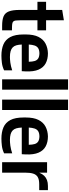

<svg xmlns="http://www.w3.org/2000/svg" viewBox="844 -1814 980 2708"><g transform="rotate(90 1334.0 -460.0)"><path d="M343 0Q261 0 212 -20Q163 -40 141.5 -94Q120 -148 120 -248V-449H266V-257Q266 -216 269 -192.5Q272 -169 283 -157.5Q294 -146 317.5 -142.5Q341 -139 382 -139H408V0ZM5 -498V-620H408V-498ZM120 -310V-847L266 -871V-310Z M764 10Q673 10 606 -18.5Q539 -47 502.5 -115.5Q466 -184 466 -304V-332Q466 -445 500.5 -513Q535 -581 595.5 -612.5Q656 -644 732 -646Q814 -646 873 -614.5Q932 -583 962 -514Q992 -445 987 -332L984 -277H608Q610 -232 619 -200.5Q628 -169 648.5 -149Q669 -129 702.5 -119.5Q736 -110 785 -110Q817 -110 864 -116Q911 -122 972 -142V-28Q920 -3 865.5 3.5Q811 10 764 10ZM608 -376H851Q850 -426 840.5 -458.5Q831 -491 805.5 -508Q780 -525 732 -526Q685 -525 659 -508Q633 -491 622 -458Q611 -425 608 -376Z M1099 0V-930H1245V0Z M1385 0V-930H1531V0Z M1935 10Q1844 10 1777 -18.5Q1710 -47 1673.5 -115.5Q1637 -184 1637 -304V-332Q1637 -445 1671.5 -513Q1706 -581 1766.5 -612.5Q1827 -644 1903 -646Q1985 -646 2044 -614.5Q2103 -583 2133 -514Q2163 -445 2158 -332L2155 -277H1779Q1781 -232 1790 -200.5Q1799 -169 1819.5 -149Q1840 -129 1873.5 -119.5Q1907 -110 1956 -110Q1988 -110 2035 -116Q2082 -122 2143 -142V-28Q2091 -3 2036.5 3.5Q1982 10 1935 10ZM1779 -376H2022Q2021 -426 2011.5 -458.5Q2002 -491 1976.5 -508Q1951 -525 1903 -526Q1856 -525 1830 -508Q1804 -491 1793 -458Q1782 -425 1779 -376Z M2268 0V-634H2415V-528H2418Q2434 -567 2459 -593Q2484 -619 2519.5 -632.5Q2555 -646 2603 -646H2662V-523H2577Q2512 -523 2477 -502Q2442 -481 2428.5 -437.5Q2415 -394 2415 -324V0Z"/></g></svg>

Font: Matangi Black
Style: Regular
Weight: 900
Designer: Prashant Pant
Foundry: The Graphic Ant
Version: Version 3.002